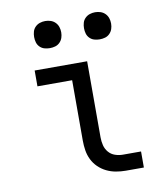

<svg xmlns="http://www.w3.org/2000/svg" viewBox="-82 -803 765 872"><g transform="rotate(-10 300.0 -366.5)"><path d="M511 0H427Q405 0 382.5 -4Q360 -8 339.5 -18Q319 -28 302.5 -44Q286 -60 276 -80.5Q266 -101 262.5 -123.5Q259 -146 259 -169V-447H99V-520H341V-169Q341 -150 345.5 -132Q350 -114 362 -100Q374 -86 391.5 -80Q409 -74 427 -74H511ZM415 -608Q402 -608 390 -611.5Q378 -615 369 -624Q360 -633 356.5 -645Q353 -657 353 -670Q353 -683 356.5 -695Q360 -707 369 -716Q378 -725 390 -729Q402 -733 415 -733Q428 -733 440 -729Q452 -725 461 -716Q470 -707 474 -695Q478 -683 478 -670Q478 -657 474 -645Q470 -633 461 -624Q452 -615 440 -611.5Q428 -608 415 -608ZM185 -608Q172 -608 160 -611.5Q148 -615 139 -624Q130 -633 126.5 -645Q123 -657 123 -670Q123 -683 126.5 -695Q130 -707 139 -716Q148 -725 160 -729Q172 -733 185 -733Q198 -733 210 -729Q222 -725 231 -716Q240 -707 244 -695Q248 -683 248 -670Q248 -657 244 -645Q240 -633 231 -624Q222 -615 210 -611.5Q198 -608 185 -608Z"/></g></svg>

Font: R Plex Mono
Style: Regular
Weight: 400
Monospace: yes
Designer: Belleve Invis
Foundry: Belleve Invis
Version: Version 31.8.0